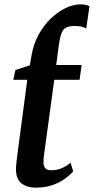

<svg xmlns="http://www.w3.org/2000/svg" viewBox="-20 -853 432 883"><path d="M142.5 10Q105.5 10 79.5 -9.2Q53.5 -28.5 53.5 -75.5Q53.5 -79.5 53.8 -85.8Q54 -92 55.2 -102.2Q56.5 -112.5 58.2 -128.8Q60 -145 63.5 -169L105.5 -486H41L51 -531L117 -552.5L125.5 -600Q134 -650.5 157.2 -693Q180.5 -735.5 212.8 -766.8Q245 -798 280.8 -815.5Q316.5 -833 350.5 -833Q361.5 -833 372.2 -831Q383 -829 391.5 -824.5L376.5 -722Q365 -728.5 352 -731Q339 -733.5 325 -733.5Q300 -733.5 285.2 -726.8Q270.5 -720 262.8 -699.8Q255 -679.5 249.5 -638.5L238.5 -554H355.5L346 -486H229.5L188 -181Q184.5 -156 182.2 -139.8Q180 -123.5 180 -106Q180 -88.5 188.5 -79.2Q197 -70 214 -70Q243.5 -70 265.8 -80.2Q288 -90.5 304.5 -104.5L316.5 -65Q304 -50 280.8 -32.5Q257.5 -15 223.2 -2.5Q189 10 142.5 10Z"/></svg>

Font: Merriweather 20pt SemiBold
Style: Italic
Weight: 600
Italic angle: -7.8°
Version: Version 2.101